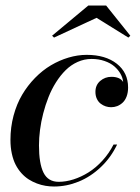

<svg xmlns="http://www.w3.org/2000/svg" viewBox="-20 -670 510 700"><path d="M332 -605 177 -533 169.9 -539.8 302 -649.9H366.9L455.1 -539.8L448 -533ZM429 -371.1Q427.5 -386.5 419.2 -401.1Q410.9 -415.8 396.9 -428Q382.8 -440.2 361.2 -447.6Q339.6 -455.1 314 -455.1Q287.1 -455.1 262.8 -444.1Q238.5 -433.1 219.5 -414.3Q200.4 -395.5 184.3 -370.1Q168.2 -344.7 156.9 -316Q145.5 -287.4 137.6 -256.6Q129.6 -225.8 125.9 -196.4Q122.1 -167 122.1 -139.9Q122.1 -73.7 138.7 -40.4Q155.3 -7.1 194.1 -7.1Q220.2 -7.1 248.2 -16Q276.1 -24.9 302.7 -41.5Q329.3 -58.1 353.4 -84.4Q377.4 -110.6 394 -143.1H407Q384.5 -95.7 347.5 -60.7Q310.5 -25.6 266.6 -7.8Q222.7 10 177 10Q161.1 10 145.8 7.4Q130.4 4.9 114.5 -1.1Q98.6 -7.1 84.6 -16Q70.6 -24.9 58.2 -38.6Q45.9 -52.2 37.1 -69.3Q28.3 -86.4 23.2 -109.6Q18.1 -132.8 18.1 -159.9Q18.1 -206.1 29.5 -248.7Q41 -291.3 60.9 -324.8Q80.8 -358.4 107.8 -386Q134.8 -413.6 165.6 -431.9Q196.5 -450.2 229.9 -460.1Q263.2 -470 295.9 -470Q364.7 -470 405.9 -437.6Q447 -405.3 447 -351.1Q447 -332.8 441.7 -318.5Q436.3 -304.2 427.2 -295.8Q418.2 -287.4 407.5 -283.2Q396.7 -279.1 385 -279.1Q375.2 -279.1 365.5 -282.2Q355.7 -285.4 347.2 -291.9Q338.6 -298.3 333.3 -309.4Q327.9 -320.6 327.9 -335Q327.9 -359.9 345.3 -374.9Q362.8 -389.9 386 -389.9Q417.5 -389.9 429 -371.1Z"/></svg>

Font: Bodoni* 16
Style: Italic
Weight: 400
Italic angle: -13°
Version: Version 2.000